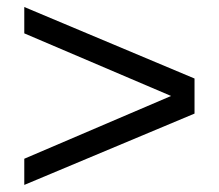

<svg xmlns="http://www.w3.org/2000/svg" viewBox="-20 -603 624 548"><path d="M49.3 -75.2V-149.9L468.3 -329.1L49.3 -507.8V-583L535.2 -378.9V-278.8Z"/></svg>

Font: Liberation Sans
Style: Regular
Weight: 400
Designer: Steve Matteson
Foundry: Ascender Corporation
Version: Version 2.00.1